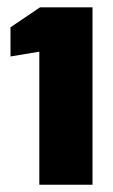

<svg xmlns="http://www.w3.org/2000/svg" viewBox="-20 -862 310 527"><path d="M233.9 -355H87.9V-720.2L8.8 -707V-787.1L89.8 -841.8H233.9Z"/></svg>

Font: Squarion Black
Style: Regular
Weight: 900
Designer: Natanael Gama
Version: Version 1.00;September 12, 2019;FontCreator 11.5.0.2425 64-b